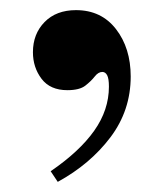

<svg xmlns="http://www.w3.org/2000/svg" viewBox="-20 -168 323 379"><path d="M94 191 80 170Q137 131 166 90Q195 49 195 3Q195 -13 191.5 -19.5Q188 -26 182 -26Q174 -26 167 -17Q160 -8 148.5 1Q137 10 113 10Q79 10 62 -12.5Q45 -35 45 -65Q45 -101 68 -124.5Q91 -148 130 -148Q180 -148 209 -110.5Q238 -73 238 -17Q238 50 198 103Q158 156 94 191Z"/></svg>

Font: Libre Bodoni SemiBold
Style: Regular
Weight: 600
Designer: Pablo Impallari, Rodrigo Fuenzalida
Foundry: Impallari Type
Version: Version 2.005;gftools[0.9.23]